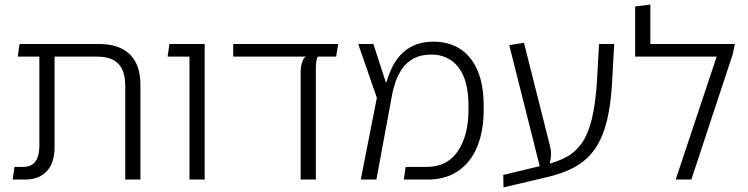

<svg xmlns="http://www.w3.org/2000/svg" viewBox="-20 -780 3250 834"><path d="M524 0V-408Q524 -472 494 -503Q464 -534 402 -534H151V-589H408Q498 -589 544 -544Q590 -499 590 -411V0ZM35 0 43 -55H79Q105 -55 120.5 -65.5Q136 -76 143.5 -97Q151 -118 151 -150V-572H217V-141Q217 -73 183.5 -36.5Q150 0 88 0ZM57 -534 65 -589H179V-534Z M803 0V-589H869V0ZM708 -534 716 -589H845V-534Z M993 -534V-589H1449L1440 -534ZM1286 0V-472Q1286 -483 1288.5 -495.5Q1291 -508 1296 -519Q1301 -530 1309 -534H1361Q1356 -527 1354 -513Q1352 -499 1352 -482V0Z M1547 0 1617 -355 1536 -589H1602L1656 -422H1658Q1667 -453 1681.5 -484Q1696 -515 1719.5 -541Q1743 -567 1778.5 -583Q1814 -599 1863 -599Q1928 -599 1976.5 -569Q2025 -539 2053 -477Q2081 -415 2081 -318V-304Q2081 -211 2053 -143Q2025 -75 1970.5 -37.5Q1916 0 1837 0H1734L1742 -55H1834Q1922 -55 1968.5 -123Q2015 -191 2015 -304V-318Q2015 -398 1994 -447.5Q1973 -497 1936.5 -520Q1900 -543 1854 -543Q1809 -543 1778 -526.5Q1747 -510 1728 -483Q1709 -456 1698 -424Q1687 -392 1682 -362L1615 0Z M2167 34 2166 -20 2352 -65Q2400 -77 2438.5 -97Q2477 -117 2505.5 -156Q2534 -195 2551 -264Q2568 -333 2574 -444L2582 -589H2648L2640 -446Q2636 -354 2623 -286.5Q2610 -219 2587 -172Q2564 -125 2531 -94Q2498 -63 2454 -43Q2410 -23 2354 -10ZM2330 -36 2192 -584 2256 -594 2370 -142Q2374 -127 2373.5 -109Q2373 -91 2368.5 -72.5Q2364 -54 2356 -36Z M2805 -589H3172L3163 -545L2983 0H2915L3093 -534H2739V-752L2805 -760Z"/></svg>

Font: Noto Sans Hebrew Thin Light
Style: Regular
Weight: 300
Version: Version 3.001